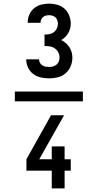

<svg xmlns="http://www.w3.org/2000/svg" viewBox="-20 -873 540 1061"><path d="M62 -313V-367H438V-313ZM252 -440Q229 -440 206 -445Q183 -450 164.5 -463.5Q146 -477 135.5 -498.5Q125 -520 125 -543V-545H196V-544Q196 -534 201 -525.5Q206 -517 214.5 -511.5Q223 -506 232.5 -504.5Q242 -503 252 -503Q263 -503 273.5 -506Q284 -509 292.5 -516Q301 -523 305 -533.5Q309 -544 309 -555Q309 -570 302 -583.5Q295 -597 283 -605.5Q271 -614 256 -616.5Q241 -619 226 -619V-682Q240 -682 253.5 -684.5Q267 -687 277.5 -695Q288 -703 294 -715.5Q300 -728 300 -741Q300 -751 297 -760.5Q294 -770 287 -776.5Q280 -783 271 -786Q262 -789 252 -789Q243 -789 234.5 -787Q226 -785 219 -779.5Q212 -774 208 -765.5Q204 -757 204 -748V-747H133V-750Q133 -772 142.5 -793Q152 -814 169 -828Q186 -842 208 -847.5Q230 -853 252 -853Q275 -853 297.5 -846.5Q320 -840 337 -824.5Q354 -809 362.5 -787Q371 -765 371 -743Q371 -729 367.5 -715.5Q364 -702 357 -690Q350 -678 340 -668Q330 -658 318 -652Q332 -645 343.5 -635Q355 -625 363.5 -612Q372 -599 376 -584Q380 -569 380 -554Q380 -530 370.5 -507Q361 -484 342.5 -468Q324 -452 300 -446Q276 -440 252 -440ZM266 168V70H126V7L262 -236H334L197 7H266V-64H337V7H371V70H337V168Z"/></svg>

Font: Iosevka Fixed Medium
Style: Regular
Weight: 500
Monospace: yes
Designer: Belleve Invis
Foundry: Belleve Invis
Version: Version 32.3.0